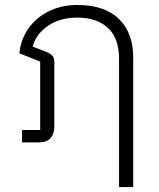

<svg xmlns="http://www.w3.org/2000/svg" viewBox="-20 -574 639 774"><path d="M460 -336Q460 -420 415 -461.5Q370 -503 292 -503Q222 -503 173.5 -470Q125 -437 112 -386L169 -364Q185 -357 192 -348.5Q199 -340 199 -323V-63Q199 -34 183.5 -17Q168 0 136 0H69V-50H142V-326L58 -359Q62 -401 81 -437Q100 -473 131 -499Q162 -525 202.5 -539.5Q243 -554 291 -554Q401 -554 459 -498Q517 -442 517 -342V180H460Z"/></svg>

Font: IBM Plex Thai Light
Style: Regular
Weight: 300
Designer: Mike Abbink, Paul van der Laan, Pieter van Rosmalen, Ben Mitchell, Mark Frömberg
Foundry: Bold Monday
Version: Version 1.0